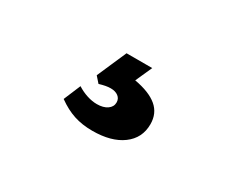

<svg xmlns="http://www.w3.org/2000/svg" viewBox="-48 -161 596 492"><g transform="rotate(30 250.0 85.0)"><path d="M195 81Q205 78 213 76.5Q221 75 228 75Q242 75 250.5 81.5Q259 88 259 99Q259 112 247.5 120Q236 128 217 128Q203 128 187.5 123Q172 118 158 109L137 159Q162 177 186.5 185Q211 193 241 193Q297 193 329.5 169Q362 145 362 104Q362 72 339.5 53Q317 34 272 26L294 -23H218L180 64Z"/></g></svg>

Font: Secuela Black
Style: Regular
Weight: 900
Designer: Fernando Haro
Foundry: deFharo
Version: Version 1.704